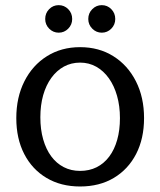

<svg xmlns="http://www.w3.org/2000/svg" viewBox="-20 -691 608 728"><path d="M283.7 16.1Q210.9 16.1 156.5 -16.3Q102 -48.6 71.9 -107Q41.8 -165.3 41.8 -243.1Q41.8 -322 72.5 -382.7Q103.1 -443.5 157.8 -477.8Q212.4 -512.2 283.7 -512.2Q355.4 -512.2 410 -477.8Q464.6 -443.5 495.4 -382.7Q526.2 -322 526.2 -243.1Q526.2 -165.5 496.1 -107.1Q465.9 -48.8 411.4 -16.3Q356.9 16.1 283.7 16.1ZM283.7 -43Q318.4 -43 346.4 -56.9Q374.3 -70.9 394.1 -97.3Q413.9 -123.6 424.3 -160.6Q434.8 -197.6 434.8 -243.1Q434.8 -289.2 423.8 -327.6Q412.9 -366 392.8 -394.2Q372.6 -422.5 344.9 -438.1Q317.1 -453.6 283.7 -453.6Q250.1 -453.6 222.4 -438.6Q194.8 -423.5 174.6 -395.7Q154.5 -368 143.7 -330Q133 -292 133 -246.2Q133 -200.2 143.7 -162.7Q154.4 -125.1 174.2 -98.3Q194 -71.6 221.7 -57.3Q249.4 -43 283.7 -43ZM366 -567.1Q345 -567.1 329.9 -582.3Q314.7 -597.5 314.7 -619Q314.7 -641.1 329.9 -656.3Q345 -671.5 366 -671.5Q387.1 -671.5 402 -656.3Q417 -641.1 417 -619Q417 -597.5 402 -582.3Q386.9 -567.1 366 -567.1ZM202.6 -567.1Q181.7 -567.1 166.5 -582.3Q151.4 -597.5 151.4 -619Q151.4 -641.1 166.3 -656.3Q181.3 -671.5 202.5 -671.5Q223.7 -671.5 238.7 -656.3Q253.7 -641.1 253.7 -619Q253.7 -597.5 238.6 -582.3Q223.6 -567.1 202.6 -567.1Z"/></svg>

Font: Russolo 10pt ExtraLight
Style: Regular
Weight: 200
Designer: Micah Stupak-Hahn
Version: Version 1.000